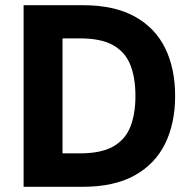

<svg xmlns="http://www.w3.org/2000/svg" viewBox="-20 -720 742 740"><path d="M71 0V-700H298Q420 -700 499 -656.5Q578 -613 616.5 -534.5Q655 -456 655 -350Q655 -245 616.5 -166.5Q578 -88 499 -44Q420 0 298 0ZM221 -129H289Q370 -129 416.5 -155.5Q463 -182 482.5 -231.5Q502 -281 502 -350Q502 -420 482.5 -469.5Q463 -519 416.5 -545.5Q370 -572 289 -572H221Z"/></svg>

Font: DM Sans 11pt Black
Style: Regular
Weight: 900
Version: Version 4.004;gftools[0.9.30]